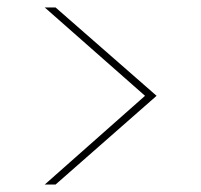

<svg xmlns="http://www.w3.org/2000/svg" viewBox="-20 -521 540 515"><path d="M100 -26 369 -264 100 -501H129L400 -264L129 -26Z"/></svg>

Font: DM Sans 18pt Thin
Style: Regular
Weight: 250
Designer: Colophon Foundry, Jonny Pinhorn
Foundry: Colophon Foundry
Version: Version 4.004;gftools[0.9.30]